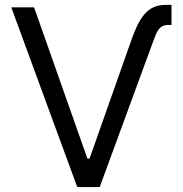

<svg xmlns="http://www.w3.org/2000/svg" viewBox="-20 -757 740 777"><path d="M510.7 -592.3Q522.7 -626.8 535.5 -653.6Q548.3 -680.4 564.3 -699Q580.3 -717.7 601 -727.5Q621.8 -737.2 649.9 -737.2H674V-656.2H662.6Q647.7 -656.2 638.1 -651.5Q628.6 -646.7 621.6 -637.3Q614.7 -627.8 609.4 -614.2Q604 -600.5 597.3 -582.4L383.5 0H292.6L25.6 -727.3H117.9L333.8 -115.1H342.3Z"/></svg>

Font: Fast_Sans
Style: Regular
Weight: 400
Designer: Rasmus Andersson
Foundry: rsms
Version: Version 3.018;git-588b23468